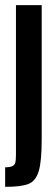

<svg xmlns="http://www.w3.org/2000/svg" viewBox="-30 -530 215 746"><path d="M32 68V-510H132V11Q132 97 120.5 135Q109 173 81 184.5Q53 196 -10 196V120Q10 120 19 115Q28 110 30 100Q32 90 32 68Z"/></svg>

Font: Saira Ultra Condensed
Style: Bold
Weight: 700
Width: 1
Designer: Hector Gatti with collaboration of the Omnibus-Type team
Foundry: Omnibus-Type
Version: Version 1.001; ttfautohint (v1.8)